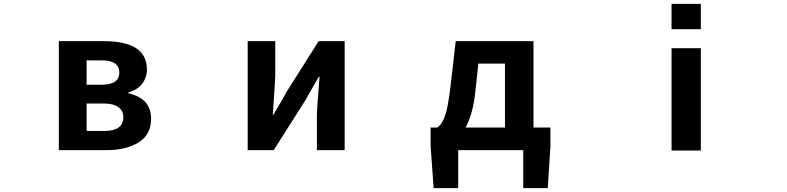

<svg xmlns="http://www.w3.org/2000/svg" viewBox="-20 -771 4040 986"><path d="M282.2 0V-559.6H513.7Q734.4 -559.6 734.4 -414.1Q734.4 -373 710.4 -341.3Q686.5 -309.6 639.6 -296.9V-292Q755.9 -265.6 755.9 -161.1Q755.9 -80.1 692.4 -40Q628.9 0 526.4 0ZM424.8 -335.9H502Q592.8 -335.9 592.8 -398.4Q592.8 -460.9 503.9 -460.9H424.8ZM424.8 -98.6H517.6Q613.3 -98.6 613.3 -169.9Q613.3 -201.2 588.4 -220.2Q563.5 -239.3 513.7 -239.3H424.8Z M1252 0V-559.6H1393.6V-382.8Q1393.6 -363.3 1380.9 -182.6H1384.8Q1389.6 -192.4 1416 -236.3Q1442.4 -280.3 1452.1 -299.8L1616.2 -559.6H1750V0H1607.4V-175.8Q1607.4 -212.9 1621.1 -377H1617.2Q1611.3 -366.2 1585.4 -321.8Q1559.6 -277.3 1549.8 -258.8L1385.7 0Z M2436.5 -444.3 2420.9 -297.9Q2408.2 -183.6 2371.1 -116.2H2573.2V-444.3ZM2719.7 -116.2H2806.6V-19.5L2793 195.3H2667V0H2333V195.3H2207L2191.4 -19.5V-116.2H2224.6Q2248 -128.9 2264.2 -172.4Q2280.3 -215.8 2293.9 -330.1L2320.3 -559.6H2719.7Z M3428.7 -621.1V-751H3579.1V-621.1ZM3428.7 2V-523.4H3579.1V2Z"/></svg>

Font: GenEi Gothic M Regular
Style: Bold
Weight: 700
Designer: o_tamon (Modified); [Source Han Sans]
Ryoko NISHIZUKA  (kana & ideographs); Paul D. Hunt (Latin, Greek & Cyrillic); Wenl
Version: Version 1.1a;Original Version 1.004